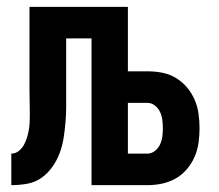

<svg xmlns="http://www.w3.org/2000/svg" viewBox="-20 -540 640 560"><path d="M13 0V-92Q25 -92 34.5 -99.5Q44 -107 49.5 -117Q55 -127 58.5 -138Q62 -149 64 -160.5Q66 -172 66.5 -183.5Q67 -195 67 -206Q67 -225 66.5 -243.5Q66 -262 66 -281V-520H353V-332H410Q432 -332 453 -328Q474 -324 492.5 -313Q511 -302 525 -285.5Q539 -269 547.5 -249.5Q556 -230 559 -208.5Q562 -187 562 -166Q562 -145 559 -123.5Q556 -102 547.5 -82.5Q539 -63 525 -46.5Q511 -30 492.5 -19.5Q474 -9 453 -4.5Q432 0 410 0H247V-428H173V-275Q173 -275 173 -274.5Q173 -274 173 -274Q173 -251 173 -228.5Q173 -206 171 -183Q169 -160 165.5 -137.5Q162 -115 154 -93.5Q146 -72 132.5 -53Q119 -34 100.5 -21Q82 -8 59 -4Q36 0 13 0ZM353 -92H410Q422 -92 432 -100Q442 -108 447 -119Q452 -130 453.5 -142Q455 -154 455 -166Q455 -178 453.5 -190Q452 -202 447 -213Q442 -224 432 -232Q422 -240 410 -240H353Z"/></svg>

Font: Iosevka Custom SmBdEx
Style: Regular
Weight: 600
Width: 7
Monospace: yes
Designer: Belleve Invis
Foundry: Belleve Invis
Version: Version 11.2.4; ttfautohint (v1.8.4)